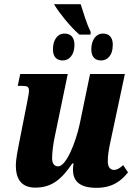

<svg xmlns="http://www.w3.org/2000/svg" viewBox="-20 -891 645 921"><path d="M361 -725H414L415 -738C394 -781 381 -828 367 -871H239L244 -863C262 -833 316 -763 361 -725ZM281 -601C307 -601 337 -621 337 -677C337 -713 318 -730 290 -730C255 -730 234 -699 234 -654C234 -618 252 -601 281 -601ZM465 -601C492 -601 521 -621 521 -677C521 -713 502 -730 474 -730C440 -730 418 -699 418 -654C418 -618 436 -601 465 -601ZM443 10C523 10 564 -27 594 -64L571 -99C554 -84 542 -76 526 -76C509 -76 497 -91 497 -116C497 -146 502 -174 508 -203L579 -536H412L363 -299C342 -201 296 -93 259 -93C239 -93 230 -108 230 -133C230 -159 235 -200 243 -237L305 -536H77L65 -479H87C111 -479 119 -474 119 -457C119 -441 114 -423 108 -389L73 -212C66 -176 56 -130 56 -95C56 -39 78 9 149 9C229 9 275 -31 327 -107H333C331 -98 330 -87 330 -78C330 -30 353 10 443 10Z"/></svg>

Font: Noto Serif ExtraCondensed Black
Style: Italic
Weight: 900
Width: 2
Italic angle: -12°
Designer: Monotype Design Team
Foundry: Monotype Imaging Inc.
Version: Version 2.014